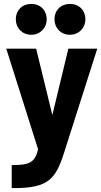

<svg xmlns="http://www.w3.org/2000/svg" viewBox="-20 -764 519 983"><path d="M40 199H53C228 199 265 152 308 18L478 -515H330L248 -175L165 -515H12L175 0C160 68 129 80 52 81H40ZM61 -665C61 -620 94 -586 140 -586C185 -586 219 -620 219 -665C219 -712 186 -744 140 -744C94 -744 61 -712 61 -665ZM259 -665C259 -620 292 -586 338 -586C383 -586 417 -620 417 -665C417 -712 384 -744 338 -744C292 -744 259 -712 259 -665Z"/></svg>

Font: Vanilla Cream Black
Style: Regular
Weight: 900
Designer: Jeremy Tribby, Jinavaṁso
Foundry: Tribby Type
Version: Version 1.422;Glyphs 3.1.2 (3151)